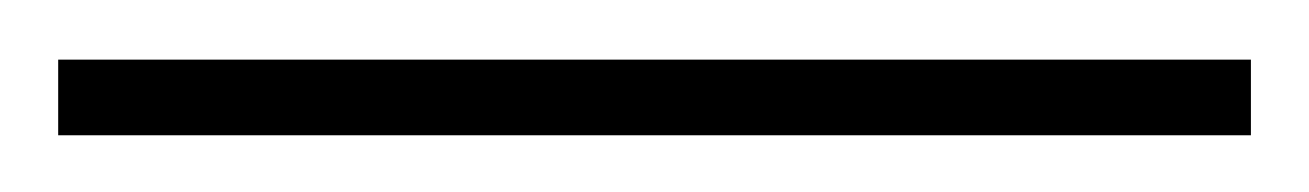

<svg xmlns="http://www.w3.org/2000/svg" viewBox="-20 92 450 66"><path d="M0 112.5H410V138.5H0Z"/></svg>

Font: Newsreader 24pt ExtraLight
Style: Regular
Weight: 250
Designer: Hugues Gentile
Foundry: Production Type
Version: Version 1.003